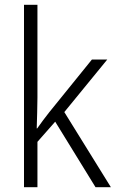

<svg xmlns="http://www.w3.org/2000/svg" viewBox="-20 -873 485 800"><path d="M136 -466V-853H80V-93H136V-282L210 -366L378 -93H442L248 -406L427 -625H363L185 -405C168 -384 150 -359 135 -338H133C134 -381 136 -424 136 -466Z"/></svg>

Font: Noto Sans Kannada UI SemiCondensed Light
Style: Regular
Weight: 300
Width: 4
Designer: Jelle Bosma - Monotype Design Team
Foundry: Monotype Imaging Inc.
Version: Version 2.005